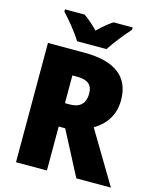

<svg xmlns="http://www.w3.org/2000/svg" viewBox="-134 -1018 905 1110"><g transform="rotate(15 319.0 -463.5)"><path d="M230 -767H406C433 -810 488 -878 520 -913V-927H405C376 -908 349 -885 317 -854C286 -885 262 -907 232 -927H115V-913C149 -878 205 -809 230 -767ZM289 -714H70V0H255V-263H294L431 0H638L452 -311C523 -354 564 -417 564 -503C564 -643 472 -714 289 -714ZM286 -569C349 -569 376 -542 376 -494C376 -428 340 -403 284 -403H255V-569Z"/></g></svg>

Font: Noto Sans Devanagari UI SemiCondensed Black
Style: Regular
Weight: 900
Width: 4
Designer: Jelle Bosma - Monotype Design Team
Foundry: Monotype Imaging Inc.
Version: Version 2.004